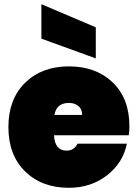

<svg xmlns="http://www.w3.org/2000/svg" viewBox="-20 -887 656 914"><path d="M308 -397Q249 -397 239 -340H371Q371 -368 353 -382.5Q335 -397 308 -397ZM584 -203Q566 -112 489.5 -52.5Q413 7 308 7Q179 7 99.5 -71Q20 -149 20 -282Q20 -415 99.5 -493Q179 -571 308 -571Q437 -571 516.5 -494.5Q596 -418 596 -287Q596 -264 593 -243H237Q241 -170 297 -170Q333 -170 349 -203ZM177 -703V-867L436 -757V-609Z"/></svg>

Font: Poppins Black
Style: Regular
Weight: 900
Designer: Ninad Kale (Devanagari), Jonny Pinhorn (Latin)
Foundry: Indian Type Foundry
Version: Version 3.200;PS 1.000;hotconv 16.6.54;makeotf.lib2.5.65590